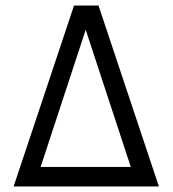

<svg xmlns="http://www.w3.org/2000/svg" viewBox="-20 -670 620 690"><path d="M29 0 246 -650H334L551 0ZM126 -70H450L288 -563Z"/></svg>

Font: Sometype Mono
Style: Regular
Weight: 400
Monospace: yes
Designer: Ryoichi Tsunekawa
Foundry: Dharma Type
Version: Version 1.000; ttfautohint (v1.8.3)